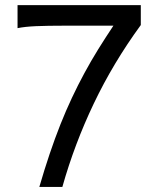

<svg xmlns="http://www.w3.org/2000/svg" viewBox="-20 -733 626 753"><path d="M134.3 0Q154.3 -68.8 174.8 -129.6Q195.3 -190.4 217 -245.1Q238.8 -299.8 262.2 -349.6Q285.6 -399.4 311.3 -446.8Q336.9 -494.1 365.2 -539.8Q393.6 -585.4 424.8 -632.3H234.4Q165.5 -632.3 121.1 -630.4Q76.7 -628.4 48.8 -622.6V-712.9H532.2V-634.8Q423.8 -486.3 347.9 -327.1Q272 -168 224.6 0Z"/></svg>

Font: Andika Basic
Style: Regular
Weight: 400
Designer: Annie Olsen & Victor Gaultney
Foundry: SIL International
Version: Version 1.000